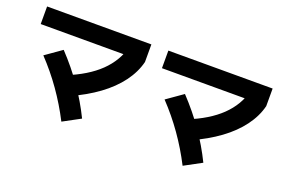

<svg xmlns="http://www.w3.org/2000/svg" viewBox="-102 -1077 2205 1488"><g transform="rotate(20 1000.0 -332.5)"><path d="M386 -281Q551 -347 648 -440.5Q745 -534 777 -659L930 -588Q908 -499 847 -417Q786 -335 691 -265.5Q596 -196 471 -140ZM479 68Q417 -53 340.5 -161.5Q264 -270 172 -367L306 -461Q406 -355 484.5 -242.5Q563 -130 622 -9ZM70 -588V-733H930V-588Z M1386 -281Q1551 -347 1648 -440.5Q1745 -534 1777 -659L1930 -588Q1908 -499 1847 -417Q1786 -335 1691 -265.5Q1596 -196 1471 -140ZM1479 68Q1417 -53 1340.5 -161.5Q1264 -270 1172 -367L1306 -461Q1406 -355 1484.5 -242.5Q1563 -130 1622 -9ZM1070 -588V-733H1930V-588Z"/></g></svg>

Font: M PLUS 1 Thin ExtraBold
Style: Regular
Weight: 800
Version: Version 1.001